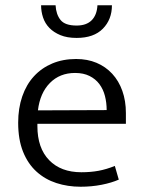

<svg xmlns="http://www.w3.org/2000/svg" viewBox="-20 -700 544 729"><path d="M458 -230H122V-221Q122 -138 166.5 -92Q211 -46 289 -46Q324 -46 354 -51.5Q384 -57 416 -70L431 -18Q404 -6 366 1.5Q328 9 286 9Q237 9 194 -5Q151 -19 118.5 -48.5Q86 -78 67.5 -124Q49 -170 49 -234Q49 -289 64.5 -334Q80 -379 109 -410.5Q138 -442 178.5 -459Q219 -476 269 -476Q312 -476 346.5 -461.5Q381 -447 406 -420Q431 -393 444.5 -355Q458 -317 458 -271ZM385 -282Q385 -310 378.5 -335.5Q372 -361 357.5 -380.5Q343 -400 320 -411.5Q297 -423 265 -423Q207 -423 169.5 -385Q132 -347 124 -281ZM191 -680Q193 -645 210 -624Q227 -603 271 -603Q308 -603 328 -623Q348 -643 350 -680H405Q405 -626 370.5 -591Q336 -556 271 -556Q235 -556 209.5 -566.5Q184 -577 167.5 -594Q151 -611 143.5 -633.5Q136 -656 136 -680Z"/></svg>

Font: Mukta Light
Style: Regular
Weight: 300
Designer: Girish Dalvi and Yashodeep Gholap
Foundry: Ek Type
Version: Version 2.538;PS 1.002;hotconv 16.6.51;makeotf.lib2.5.65220;